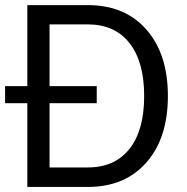

<svg xmlns="http://www.w3.org/2000/svg" viewBox="-25 -739 740 759"><path d="M322.3 -718.8Q468.8 -718.8 553.7 -622.1Q638.7 -525.4 638.7 -359.4Q638.7 -193.4 553.7 -96.7Q468.8 0 322.3 0H83V-331.1H-4.9V-398.4H83V-718.8ZM170.9 -77.1H322.3Q428.7 -77.1 486.8 -150.4Q544.9 -223.6 544.9 -359.4Q544.9 -495.1 486.8 -568.8Q428.7 -642.6 322.3 -642.6H170.9V-398.4H357.4V-331.1H170.9Z"/></svg>

Font: Min Sans
Style: Regular
Weight: 400
Designer: Jinseong-Kim, NotoSansCJK, Nunito
Foundry: Jinseong-Kim
Version: Version 1.400;Glyphs 3.1.2 (3151)